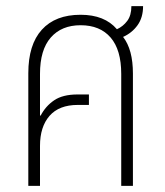

<svg xmlns="http://www.w3.org/2000/svg" viewBox="-20 -604 536 624"><path d="M72 0V-366Q72 -459 116 -507.5Q160 -556 242 -556Q320 -556 360 -509Q380 -518 393.5 -536Q407 -554 407 -584H445Q445 -547 427 -522Q409 -497 380 -484Q412 -443 412 -365V0H374V-364Q374 -442 339.5 -482Q305 -522 242 -522Q180 -522 145 -482Q110 -442 110 -364V-229L112 -228Q128 -259 156 -278Q184 -297 232 -297H269V-263H233Q172 -263 141 -227.5Q110 -192 110 -130V0Z"/></svg>

Font: Noto Sans Thai Cond ExtLt
Style: Regular
Weight: 200
Width: 3
Designer: Monotype Design Team
Foundry: Monotype Imaging Inc.
Version: Version 2.002; ttfautohint (v1.8.4.7-5d5b)